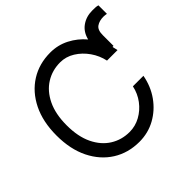

<svg xmlns="http://www.w3.org/2000/svg" viewBox="-178 -932 1136 1136"><g transform="rotate(-45 390.0 -363.5)"><path d="M673.3 -500H664.8Q669.4 -483.3 672.6 -465.9H584.5Q573.9 -516.3 543.9 -559.3Q513.8 -602.3 471.4 -628.6Q429 -654.8 380.7 -654.8Q314.6 -654.8 261.2 -621.4Q207.7 -588.1 176.3 -523.1Q144.9 -458.1 144.9 -363.6Q144.9 -269.2 176.3 -204.2Q207.7 -139.2 261.2 -105.8Q314.6 -72.4 380.7 -72.4Q429 -72.4 471.6 -95.9Q514.2 -119.3 544.4 -159.4Q574.6 -199.6 585.2 -250H673.3Q659.8 -175.4 618.3 -116.7Q576.7 -57.9 515.3 -24Q453.8 9.9 380.7 9.9Q287.6 9.9 215.2 -35.5Q142.8 -81 101.2 -164.8Q59.7 -248.6 59.7 -363.6Q59.7 -478.7 101.2 -562.5Q142.8 -646.3 215.2 -691.8Q287.6 -737.2 380.7 -737.2Q444.2 -737.2 499.1 -709Q554 -680.8 594.1 -633.2Q606.2 -683.6 643.8 -710.4Q681.5 -737.2 731.5 -737.2Q744.3 -737.2 757.3 -736.7Q770.2 -736.2 779.8 -733V-661.9Q774.5 -663 767.4 -663.9Q760.3 -664.8 752.8 -664.8Q718.8 -664.8 696 -649.1Q673.3 -633.5 673.3 -590.9Z"/></g></svg>

Font: Inter Zeller
Style: Regular
Weight: 400
Designer: Rasmus Andersson; Joe Bland
Foundry: zeller
Version: Version 3.015;git-dec3a8cb1